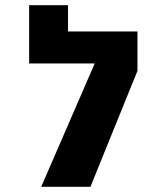

<svg xmlns="http://www.w3.org/2000/svg" viewBox="-20 -721 640 741"><path d="M510.5 -599.5V-447.5L329 0H139L345.5 -476H92.5V-701H242.5V-599.5Z"/></svg>

Font: JuliaMono ExtraBold
Style: Regular
Weight: 800
Monospace: yes
Designer: cormullion
Foundry: corm
Version: Version 0.055; ttfautohint (v1.8.4)